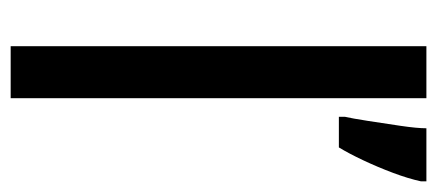

<svg xmlns="http://www.w3.org/2000/svg" viewBox="-244 -556 800 351"><g transform="rotate(90 155.5 -380.0)"><path d="M159 0H64V-760H159ZM311 -750Q306 -727 295.5 -699Q285 -671 272.5 -644.5Q260 -618 249 -600H193V-611Q196 -624 200.5 -653Q205 -682 209.5 -712.5Q214 -743 214 -760H311Z"/></g></svg>

Font: Noto Sans Telugu ExtraCondensed Medium
Style: Regular
Weight: 500
Width: 2
Designer: Jelle Bosma - Monotype Design Team
Foundry: Monotype Imaging Inc.
Version: Version 2.005; ttfautohint (v1.8.4.7-5d5b)